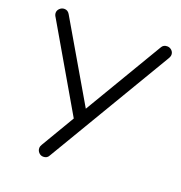

<svg xmlns="http://www.w3.org/2000/svg" viewBox="-124 -782 842 894"><g transform="rotate(20 297.0 -334.5)"><path d="M187 5.9Q173.8 5.9 164.8 -3.7Q155.8 -13.2 155.8 -25.9Q155.8 -35.2 162.1 -44.9L259.8 -210L19 -624Q12.2 -633.8 12.2 -644Q12.2 -656.2 22 -665.5Q31.7 -674.8 44.9 -674.8Q61.5 -674.8 70.8 -659.2L296.9 -272L526.9 -659.2Q535.2 -674.8 554.2 -674.8Q566.9 -674.8 576.4 -666Q585.9 -657.2 585.9 -644Q585.9 -634.8 577.1 -621.1L213.9 -9.8Q206.1 5.9 187 5.9Z"/></g></svg>

Font: Comic Neue
Style: Regular
Weight: 400
Designer: Craig Rozynski
Foundry: Craig Rozynski
Version: Version 2.003;hotconv 1.0.109;makeotfexe 2.5.65596